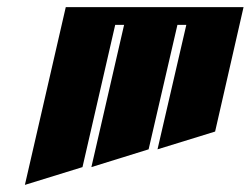

<svg xmlns="http://www.w3.org/2000/svg" viewBox="-20 -520 705 540"><path d="M165 -500H665L585 -150L423 -100L504 -450H479L398 -100L237 -50L329 -450H304L212 -50L50 0Z"/></svg>

Font: SOV_Meka
Style: Italic
Weight: 400
Italic angle: -13°
Version: Version 1.00